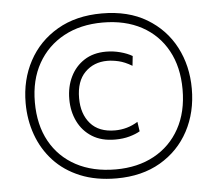

<svg xmlns="http://www.w3.org/2000/svg" viewBox="-51 -753 928 819"><g transform="rotate(-5 413.0 -344.0)"><path d="M416 9.5Q328 9.5 260.8 -18.2Q193.5 -46 148.2 -95Q103 -144 80 -208Q57 -272 57 -344Q57 -443.5 100 -523.5Q143 -603.5 223 -650.2Q303 -697 414 -697Q526.5 -697 605.8 -649.5Q685 -602 726.8 -522Q768.5 -442 768.5 -344Q768.5 -243 725.8 -163Q683 -83 604 -36.8Q525 9.5 416 9.5ZM416 -29Q510 -29 580.5 -67.5Q651 -106 690 -176.8Q729 -247.5 729 -344Q729 -440.5 690.2 -511Q651.5 -581.5 580.8 -619.8Q510 -658 414 -658Q318.5 -658 247.2 -619.2Q176 -580.5 136.2 -510Q96.5 -439.5 96.5 -344Q96.5 -247 135.5 -176.5Q174.5 -106 246.2 -67.5Q318 -29 416 -29ZM424 -156Q366 -156 326 -181Q286 -206 265 -248.8Q244 -291.5 244 -344.5Q244 -398 264.8 -440.5Q285.5 -483 324.2 -508Q363 -533 417.5 -533Q448.5 -533 478.5 -525Q508.5 -517 529.5 -504.5L525 -463Q494 -481.5 467.8 -487.5Q441.5 -493.5 419.5 -493.5Q361.5 -493.5 323.8 -455.5Q286 -417.5 286 -345Q286 -277.5 322 -236.2Q358 -195 427 -195Q480 -195 525 -223L531 -182Q513.5 -171.5 486 -163.8Q458.5 -156 424 -156Z"/></g></svg>

Font: Heraclito ExtraLight
Style: Regular
Weight: 200
Designer: Kostas Bartsokas (font) & Cristiano Sobral (main changes)
Foundry: Kostas Bartsokas (font) & Cristiano Sobral (main changes)
Version: Version 1.00;July 8, 2020;FontCreator 13.0.0.2655 64-bit